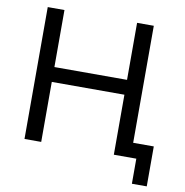

<svg xmlns="http://www.w3.org/2000/svg" viewBox="-90 -796 983 1018"><g transform="rotate(10 401.0 -287.5)"><path d="M656 -710V-80H767V135H687V0H566V-323H175V0H85V-710H175V-403H566V-710Z"/></g></svg>

Font: YasnoRaleway Medium
Style: Regular
Weight: 500
Designer: Matt McInerney, Pablo Impallari, Rodrigo Fuenzalida
Foundry: Matt McInerney, Pablo Impallari, Rodrigo Fuenzalida
Version: Version 4.026